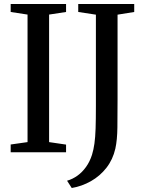

<svg xmlns="http://www.w3.org/2000/svg" viewBox="-20 -763 727 962"><path d="M118 -51V-690L33.5 -703V-743H311V-703L226 -690V-51L311 -38.5V0H33.5V-39ZM316 142.5Q344 134.5 368.2 117Q392.5 99.5 411.2 73.2Q430 47 441 12.5Q449 -13.5 453.2 -44Q457.5 -74.5 459 -119.2Q460.5 -164 460.5 -232V-689.5L372 -703V-743H652.5V-703L569 -689.5V-266Q569 -187 568.2 -124.5Q567.5 -62 558 -18.5Q545.5 36.5 513.2 77.8Q481 119 435.5 144.8Q390 170.5 339.5 179Z"/></svg>

Font: Merriweather 60pt
Style: Regular
Weight: 400
Version: Version 2.100